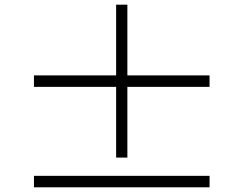

<svg xmlns="http://www.w3.org/2000/svg" viewBox="-20 -808 1040 820"><path d="M524 -135H476V-437H125V-486H476V-788H524V-486H875V-437H524ZM125 -57H875V-8H125Z"/></svg>

Font: Noto Serif KR ExtraLight ExtraBold
Style: Regular
Weight: 800
Version: Version 2.003-H1;hotconv 1.1.1;makeotfexe 2.6.0